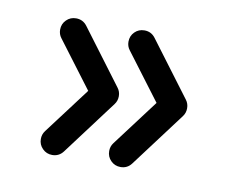

<svg xmlns="http://www.w3.org/2000/svg" viewBox="-46 -410 503 407"><g transform="rotate(10 206.0 -206.0)"><path d="M235.3 -352.9Q250 -352.9 258.8 -341.2L347.1 -223.5Q352.9 -215.9 352.9 -205.9Q352.9 -195.9 347.1 -188.2L258.8 -70.6Q250 -58.8 235.3 -58.8Q222.9 -58.8 214.4 -67.4Q205.9 -75.9 205.9 -88.2Q205.9 -98.2 211.8 -105.9L287.1 -205.9L211.8 -305.9Q205.9 -313.5 205.9 -323.5Q205.9 -335.9 214.4 -344.4Q222.9 -352.9 235.3 -352.9ZM88.2 -352.9Q102.9 -352.9 111.8 -341.2L200 -223.5Q205.9 -215.9 205.9 -205.9Q205.9 -195.9 200 -188.2L111.8 -70.6Q102.9 -58.8 88.2 -58.8Q75.9 -58.8 67.4 -67.4Q58.8 -75.9 58.8 -88.2Q58.8 -98.2 64.7 -105.9L140 -205.9L64.7 -305.9Q58.8 -313.5 58.8 -323.5Q58.8 -335.9 67.4 -344.4Q75.9 -352.9 88.2 -352.9Z"/></g></svg>

Font: OpenGost Type B TT
Style: Regular
Weight: 400
Version: Version 0.3